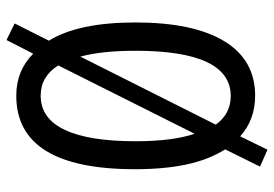

<svg xmlns="http://www.w3.org/2000/svg" viewBox="-146 -714 842 590"><g transform="rotate(-90 275.0 -419.0)"><path d="M501 -424Q501 -246 443.5 -151Q386 -56 276 -56Q202 -56 151 -102L110 -18L58 -41L111 -148Q79 -199 64.5 -267.5Q50 -336 50 -425Q50 -790 276 -790Q353 -790 405 -738L447 -820L498 -795L445 -690Q501 -599 501 -424ZM136 -424Q136 -309 159 -242L369 -661Q335 -715 276 -715Q206 -715 171 -641Q136 -567 136 -424ZM414 -424Q414 -527 396 -593L187 -177Q220 -131 275 -131Q414 -131 414 -424Z"/></g></svg>

Font: Noto Sans Malayalam UI ExtraCondensed
Style: Regular
Weight: 400
Width: 2
Designer: Jelle Bosma - Monotype Design Team
Foundry: Monotype Imaging Inc.
Version: Version 2.104; ttfautohint (v1.8.4.7-5d5b)